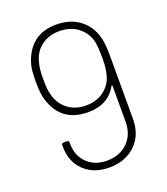

<svg xmlns="http://www.w3.org/2000/svg" viewBox="-132 -800 782 901"><g transform="rotate(-20 258.5 -350.0)"><path d="M87 -160V-166Q87 -176 97 -176H114Q124 -176 124 -166V-159Q124 -100 162 -63Q200 -26 260 -26Q324 -26 364 -65Q404 -104 404 -169V-347Q404 -350 402 -350.5Q400 -351 399 -348Q356 -270 255 -270Q122 -270 83 -394Q72 -422 72 -489Q72 -553 81 -578Q122 -708 253 -708Q322 -708 369 -673Q416 -638 432 -577Q441 -544 441 -487V-169Q441 -88 390.5 -40Q340 8 260 8Q182 8 134.5 -38Q87 -84 87 -160ZM116 -412Q127 -363 164.5 -333Q202 -303 257 -303Q312 -303 350 -333.5Q388 -364 397 -413Q404 -440 404 -490Q404 -531 399 -564Q389 -613 351 -643.5Q313 -674 256 -674Q203 -674 165 -645Q127 -616 116 -563Q109 -539 109 -488Q109 -434 116 -412Z"/></g></svg>

Font: Barlow GEO Extra Light
Style: Regular
Weight: 200
Designer: Jeremy Tribby
Foundry: Tribby Type
Version: Version 1.408